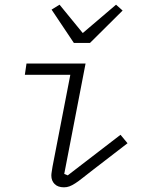

<svg xmlns="http://www.w3.org/2000/svg" viewBox="-20 -787 640 819"><path d="M253 12Q227 12 213 -2Q199 -16 199 -38Q199 -45 200.5 -53.5Q202 -62 204 -76L280 -468H86L93 -516H345L254 -45L269 -39L494 -212L524 -176L376 -62Q350 -42 332.5 -28Q315 -14 301 -5Q287 4 276 8Q265 12 253 12ZM295 -604 200 -746 234 -767 333 -646 475 -767 503 -742 364 -604Z"/></svg>

Font: IBM Plex Mono Light
Style: Italic
Weight: 300
Italic angle: -9°
Monospace: yes
Designer: Mike Abbink, Paul van der Laan, Pieter van Rosmalen
Foundry: Bold Monday
Version: Version 2.3